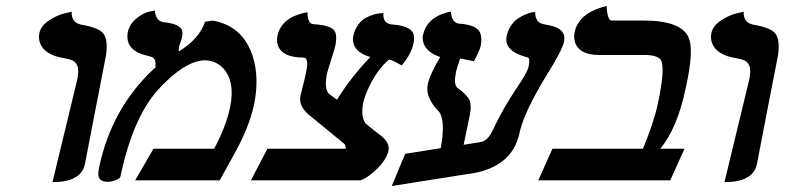

<svg xmlns="http://www.w3.org/2000/svg" viewBox="-20 -604 2628 643"><path d="M155.8 5.9 238.3 -335.9Q250 -387.7 224.1 -400.9Q213.9 -405.8 194.8 -409.2Q126.5 -419.9 112.8 -463.4Q108.9 -478 111.8 -493.2Q117.2 -517.6 144 -535.4Q170.9 -553.2 195.8 -559.1L220.2 -564.9Q217.8 -529.3 251.5 -521.5Q253.4 -521 254.9 -521Q311.5 -510.7 326.2 -491.7Q344.7 -465.8 332.5 -405.8Q320.8 -346.7 297.9 -228Q275.4 -111.8 264.6 -55.2Q252.4 5.9 155.8 5.9Z M666.5 -530.8 691.4 -535.2Q794.4 -517.6 827.1 -413.1Q849.1 -341.3 830.6 -252.9Q814.5 -177.2 762.7 -85Q755.4 -71.3 739.3 -42.5Q723.1 -13.2 715.8 0H432.6L494.1 -106H697.3Q736.8 -180.7 750 -242.2Q769 -331.1 726.6 -376.5Q702.1 -401.4 666 -401.9Q610.8 -401.9 537.1 -332Q520.5 -316.4 506.3 -299.8Q424.8 -208 383.3 -13.2Q381.3 -3.9 356 2.9Q348.1 4.9 340.8 4.9Q308.6 4.9 309.1 -22.9Q309.6 -32.2 312.5 -45.9Q353.5 -239.3 492.2 -370.6Q499.5 -377.4 505.9 -382.8L499.5 -379.9Q504.9 -405.8 488.3 -413.1Q481.4 -416 470.7 -418Q409.7 -432.6 406.7 -477.5Q406.2 -486.3 407.7 -495.1Q413.6 -523.4 436.5 -542Q459.5 -560.5 479 -564.9L498.5 -568.8Q501.5 -534.7 526.4 -529.8Q585.9 -524.4 590.8 -498.5Q591.8 -490.7 590.3 -482.9Q587.4 -469.7 584.5 -463.9L585.4 -464.8Q581.5 -456.5 580.6 -452.1Q578.6 -442.9 578.1 -431.2Q647.5 -473.6 666.5 -530.8Z M1108.4 -270Q1156.2 -346.7 1220.2 -413.1Q1165.5 -428.7 1162.1 -468.3Q1161.6 -476.6 1163.1 -483.9Q1168 -505.9 1179.9 -521.7Q1191.9 -537.6 1205.8 -544.7Q1219.7 -551.8 1233.2 -555.7Q1246.6 -559.6 1255.4 -559.6L1264.2 -560.1Q1260.7 -525.4 1293 -522Q1355.5 -517.6 1364.7 -490.2Q1368.2 -477.5 1365.2 -460.9Q1356.9 -421.9 1328.6 -389.2Q1326.2 -386.7 1325.2 -384.8Q1295.9 -401.9 1283.2 -404.8Q1241.7 -370.6 1210.4 -301.3Q1200.7 -278.8 1196.8 -262.2Q1187.5 -214.4 1203.1 -192.9H1201.2Q1240.7 -160.6 1260.3 -146Q1285.6 -123 1281.2 -100.1Q1272.9 -61 1222.2 -20.5Q1200.7 -3.9 1186 0H820.3L875.5 -106H1137.7Q1138.7 -114.7 1133.3 -122.1Q1079.6 -165.5 1011.2 -222.2Q978.5 -252 986.8 -285.2Q989.3 -297.4 995.6 -320.8Q1002 -345.2 1003.9 -356.9Q1016.1 -409.7 997.6 -411.1Q922.4 -411.1 909.7 -455.1Q906.2 -468.8 909.2 -483.9Q921.9 -543 996.6 -560.5Q1010.3 -563 1009.8 -563Q1009.8 -523.4 1031.2 -522.9Q1089.8 -519 1101.1 -499.5Q1109.4 -483.4 1103.5 -453.1Q1100.1 -438 1089.4 -404.8Q1077.6 -368.7 1075.2 -357.9Q1065.4 -309.6 1080.1 -292H1079.1Z M1587.4 -127.9Q1609.9 -130.9 1624.5 -157.2Q1628.9 -165 1635.3 -178.2Q1663.1 -237.8 1709.5 -308.1Q1745.1 -358.9 1750.5 -381.8Q1755.4 -408.7 1748.5 -411.1Q1666 -432.1 1676.8 -482.9Q1681.2 -503.9 1692.6 -520Q1704.1 -536.1 1717.3 -543.9Q1730.5 -551.8 1742.9 -556.9Q1755.4 -562 1763.7 -563L1772 -564Q1772.9 -533.7 1791 -525.9Q1798.8 -522.9 1810.1 -521Q1869.6 -511.7 1870.1 -477.1Q1870.1 -470.7 1869.1 -464.8Q1862.3 -434.1 1808.1 -348.1Q1738.3 -232.9 1721.7 -167Q1720.2 -161.1 1719.2 -155.8Q1692.4 -37.1 1538.6 -20Q1502.4 -14.2 1415.3 -0.5Q1328.1 13.2 1292 19L1336.9 -88.9L1456.1 -107.9Q1471.7 -194.8 1452.6 -227.1Q1408.7 -271.5 1411.1 -310.5Q1411.6 -317.9 1413.1 -324.2Q1419.9 -354.5 1454.1 -413.1Q1404.8 -429.7 1396.5 -465.8Q1394.5 -476.6 1396.5 -485.8Q1409.2 -544.9 1478 -562.5Q1478 -562.5 1490.2 -564.9Q1492.2 -528.8 1516.6 -524.9Q1574.7 -521.5 1587.4 -495.6Q1595.2 -477.5 1589.8 -450.2Q1585.9 -432.6 1566.9 -398.9Q1543.5 -403.8 1521 -408.2Q1510.7 -377.9 1507.3 -363.8Q1499 -321.8 1510.3 -312H1509.3Q1545.4 -285.6 1552.7 -268.1Q1559.6 -248.5 1553.7 -220.2L1532.7 -119.1Q1542 -120.6 1560.1 -123.5Q1578.6 -126.5 1587.4 -127.9Z M2134.3 -535.2Q2260.3 -535.2 2285.6 -479.5Q2303.2 -441.4 2282.2 -336.4Q2279.8 -323.2 2274.9 -301.8Q2247.1 -173.3 2191.4 -106H2272.5L2224.6 0H1782.7L1830.1 -106H2133.3Q2170.4 -196.3 2183.1 -256.8Q2209 -377.9 2192.9 -403.3Q2181.2 -419.9 2139.2 -419.9H1985.8Q1919.9 -419.9 1905.8 -462.4Q1900.9 -478 1904.3 -496.1Q1917 -556.2 1997.1 -580.1Q1997.1 -580.1 2011.7 -584Q2013.7 -536.1 2028.3 -535.2Z M2406.2 5.9 2488.8 -335.9Q2500.5 -387.7 2474.6 -400.9Q2464.4 -405.8 2445.3 -409.2Q2377 -419.9 2363.3 -463.4Q2359.4 -478 2362.3 -493.2Q2367.7 -517.6 2394.5 -535.4Q2421.4 -553.2 2446.3 -559.1L2470.7 -564.9Q2468.3 -529.3 2502 -521.5Q2503.9 -521 2505.4 -521Q2562 -510.7 2576.7 -491.7Q2595.2 -465.8 2583 -405.8Q2571.3 -346.7 2548.3 -228Q2525.9 -111.8 2515.1 -55.2Q2502.9 5.9 2406.2 5.9Z"/></svg>

Font: Linux Libertine Slanted O
Style: Bold Slanted
Weight: 700
Designer: Philipp H. Poll
Foundry: Philipp H. Poll
Version: Version 5.0.0